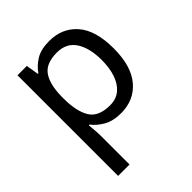

<svg xmlns="http://www.w3.org/2000/svg" viewBox="-216 -677 1047 1047"><g transform="rotate(-45 307.5 -153.0)"><path d="M340 -546Q439 -546 499.5 -477Q560 -408 560 -269Q560 -132 499.5 -61Q439 10 339 10Q277 10 236.5 -13.5Q196 -37 173 -68H167Q169 -51 171 -25Q173 1 173 20V240H85V-536H157L169 -463H173Q197 -498 236 -522Q275 -546 340 -546ZM324 -472Q242 -472 208.5 -426Q175 -380 173 -286V-269Q173 -170 205.5 -116.5Q238 -63 326 -63Q375 -63 406.5 -90Q438 -117 453.5 -163.5Q469 -210 469 -270Q469 -362 433.5 -417Q398 -472 324 -472Z"/></g></svg>

Font: Noto Sans Yi
Style: Regular
Weight: 400
Designer: Monotype Design Team
Foundry: Monotype Imaging Inc.
Version: Version 2.002; ttfautohint (v1.8.4.7-5d5b)